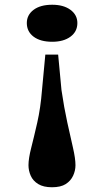

<svg xmlns="http://www.w3.org/2000/svg" viewBox="-20 -733 439 809"><path d="M225 -503 239 -354Q250 -279 263.5 -217.5Q277 -156 287.5 -110.5Q298 -65 298 -37Q298 -14 288 7.5Q278 29 257 42.5Q236 56 199 56Q163 56 141 42.5Q119 29 109.5 7.5Q100 -14 100 -37Q100 -65 111.5 -110Q123 -155 137 -216.5Q151 -278 157 -354L171 -503ZM200 -557Q150 -557 121.5 -578.5Q93 -600 93 -636Q93 -670 121.5 -691.5Q150 -713 200 -713Q248 -713 277 -691.5Q306 -670 306 -636Q306 -600 277 -578.5Q248 -557 200 -557Z"/></svg>

Font: BioRhyme Expanded SemiBold
Style: Regular
Weight: 600
Width: 7
Designer: Aoife Mooney
Foundry: Aoife Mooney Type
Version: Version 1.600;gftools[0.9.33]